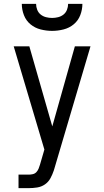

<svg xmlns="http://www.w3.org/2000/svg" viewBox="-20 -975 540 995"><path d="M76 0V-70H129Q139 -70 150 -72.5Q161 -75 168.5 -83Q176 -91 180 -101Q184 -111 187 -121L210 -200L51 -735H132L251 -320L368 -735H449L262 -102Q261 -99 260.5 -97Q260 -95 259 -92Q252 -71 241.5 -51.5Q231 -32 213 -19.5Q195 -7 173 -3.5Q151 0 129 0ZM250 -815Q220 -815 190.5 -822.5Q161 -830 138 -849Q115 -868 104 -896.5Q93 -925 93 -955H167Q167 -939 173 -924Q179 -909 191 -899.5Q203 -890 218.5 -886Q234 -882 250 -882Q266 -882 281.5 -886Q297 -890 309 -899.5Q321 -909 327 -924Q333 -939 333 -955H407Q407 -925 396 -896.5Q385 -868 362 -849Q339 -830 309.5 -822.5Q280 -815 250 -815Z"/></svg>

Font: Iosevka Algr
Style: Regular
Weight: 400
Monospace: yes
Designer: Belleve Invis
Foundry: Belleve Invis
Version: Version 26.0.2; ttfautohint (v1.8.3)